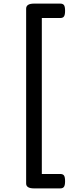

<svg xmlns="http://www.w3.org/2000/svg" viewBox="-20 -970 415 1065"><path d="M341 -910Q341 -888 335 -879Q329 -870 314 -870H212V-5H314Q329 -5 335 3.5Q341 12 341 35Q341 57 335 66Q329 75 314 75H169Q125 75 125 48V-922Q125 -950 169 -950H314Q329 -950 335 -941.5Q341 -933 341 -910Z"/></svg>

Font: Playwrite IT Moderna
Style: Regular
Weight: 400
Designer: Veronika Burian, José Scaglione
Foundry: TypeTogether
Version: Version 1.002